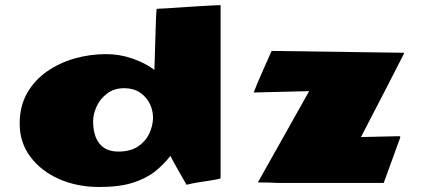

<svg xmlns="http://www.w3.org/2000/svg" viewBox="-20 -726 1671 762"><path d="M374 16.1Q285.6 16.1 214.1 -15.6Q142.6 -47.4 100.3 -104Q58.1 -160.6 58.1 -235.4Q58.1 -304.2 87.4 -356Q116.7 -407.7 166 -442.1Q215.3 -476.6 276.1 -493.9Q336.9 -511.2 400.4 -511.2Q455.6 -511.2 506.3 -493.4Q557.1 -475.6 592.8 -448.7Q593.8 -493.2 595.7 -543.9Q597.7 -594.7 598.6 -639.2Q598.6 -651.4 599.9 -668.5Q601.1 -685.5 601.6 -690.9Q615.7 -691.4 642.8 -693.1Q669.9 -694.8 702.4 -697Q734.9 -699.2 766.1 -701.2Q797.4 -703.1 821.3 -704.3Q845.2 -705.6 854 -705.6H855.5V-18.6Q850.1 -15.1 826.2 -11.5Q802.2 -7.8 772.7 -3.2Q743.2 1.5 720.2 7.3Q702.1 -24.9 686 -52.7Q669.9 -80.6 656.2 -107.4Q631.3 -74.7 596.2 -46.4Q561 -18.1 507.8 -1Q454.6 16.1 374 16.1ZM449.7 -124.5Q497.1 -124.5 527.1 -144.3Q557.1 -164.1 571.8 -194.6Q586.4 -225.1 587.4 -257.8Q587.4 -288.1 574 -315.2Q560.5 -342.3 534.9 -359.1Q509.3 -376 473.1 -376Q433.1 -376 405.5 -355.2Q377.9 -334.5 363.8 -304.2Q349.6 -273.9 349.6 -245.1Q349.6 -187.5 374.8 -156Q399.9 -124.5 449.7 -124.5ZM1412.6 -182.1 1565.4 -185.5 1569.3 -182.6 1502.9 0H1080.1Q1066.9 -1 1047.9 -1.5Q1028.8 -2 1003.4 -2L1207 -364.3L986.8 -358.9Q993.2 -375.5 1002.7 -398.4Q1012.2 -421.4 1025.4 -450.7Q1038.6 -480 1046.6 -498.3Q1054.7 -516.6 1058.1 -523.9L1583 -516.6V-512.7Q1532.7 -413.1 1412.6 -182.1Z"/></svg>

Font: Seymour One
Style: Regular
Weight: 400
Designer: Vernon Adams
Foundry: Vernon Adams
Version: Version 1.100; ttfautohint (v1.8.4.7-5d5b);gftools[0.9.33]